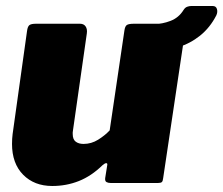

<svg xmlns="http://www.w3.org/2000/svg" viewBox="-20 -609 743 639"><path d="M154 10Q94 10 57 -27.5Q20 -65 20 -130Q20 -138 20.5 -147Q21 -156 22 -163L70 -506Q72 -521 78 -525.5Q84 -530 100 -530H246Q259 -530 265 -521Q271 -512 269 -498L223 -176Q222 -172 222 -168.5Q222 -165 222 -163Q222 -145 232 -137.5Q242 -130 258 -130Q284 -130 306.5 -144Q329 -158 345 -175L394 -507Q396 -522 402.5 -526Q409 -530 426 -530H569Q583 -530 590 -521Q597 -512 595 -498L523 -16Q522 -6 518.5 -3Q515 0 506 0H348Q340 0 334.5 -3Q329 -6 330 -16L337 -60Q338 -66 333.5 -66Q329 -66 321 -59Q284 -23 242.5 -6.5Q201 10 154 10ZM688 -589Q699 -589 702 -579Q705 -569 700 -558Q679 -517 646 -490.5Q613 -464 573 -452Q533 -440 491 -440L494 -529Q520 -529 547.5 -539.5Q575 -550 591 -576Q596 -584 603 -586.5Q610 -589 616 -589Z"/></svg>

Font: Libre Franklin Black
Style: Italic
Weight: 900
Italic angle: -8°
Designer: Pablo Impallari, Rodrigo Fuenzalida, Nhung Nguyen
Foundry: Impallari Type
Version: Version 3.000